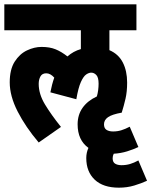

<svg xmlns="http://www.w3.org/2000/svg" viewBox="-20 -642 700 888"><path d="M172 -425Q210 -425 237 -414Q264 -403 292 -381Q319 -405 354 -415V-502H0V-622H611V-502H486V-410Q528 -392 548 -353Q568 -314 568 -260Q568 -218 560.5 -185.5Q553 -153 543 -121Q498 -113 479.5 -100Q461 -87 461 -67Q461 -49 472.5 -41.5Q484 -34 503 -34Q523 -34 541 -39.5Q559 -45 580 -56L620 38Q597 49 568 58Q539 67 506 69Q501 79 501 90Q501 108 512.5 115Q524 122 542 122Q563 122 581.5 116.5Q600 111 620 100L660 194Q634 206 601 216Q568 226 530 226Q457 226 418 189Q379 152 379 89Q379 64 389 42Q339 6 339 -67Q339 -111 362 -143.5Q385 -176 428 -196Q432 -210 434 -225Q436 -240 436 -255Q436 -284 425.5 -295Q415 -306 402 -306Q391 -306 378.5 -297.5Q366 -289 354 -262.5Q342 -236 333 -183L213 -215Q220 -252 231 -283Q213 -303 194 -303Q175 -303 167 -288.5Q159 -274 159 -254Q159 -207 188 -159Q217 -111 262 -55L159 17Q98 -55 61.5 -126.5Q25 -198 25 -261Q25 -321 48 -357Q71 -393 105 -409Q139 -425 172 -425Z"/></svg>

Font: Noto Sans ExtraCondensed ExtraBold
Style: Regular
Weight: 800
Width: 2
Designer: Monotype Design Team
Foundry: Monotype Imaging Inc.
Version: Version 2.013; ttfautohint (v1.8.4.7-5d5b)